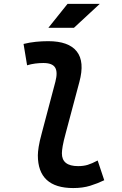

<svg xmlns="http://www.w3.org/2000/svg" viewBox="-20 -953 626 983"><path d="M355 9.8Q173.8 9.8 173.8 -157.7Q173.8 -174.3 178 -201.4Q182.1 -228.5 194.3 -272.9L263.7 -535.2Q276.4 -584 262.2 -607.2Q248 -630.4 202.1 -630.4Q181.6 -630.4 160.4 -627.7Q139.2 -625 118.7 -618.7L100.6 -728Q131.8 -735.8 163.6 -739Q195.3 -742.2 226.6 -742.2Q331.5 -742.2 373 -689.7Q414.6 -637.2 386.2 -532.7L316.9 -272.9Q305.2 -230 301 -205.6Q296.9 -181.2 296.9 -168.5Q296.4 -102.5 379.9 -102.5Q407.7 -102.5 429.2 -109.1Q450.7 -115.7 480 -131.3L513.7 -30.3Q479.5 -13.7 441.7 -2Q403.8 9.8 355 9.8ZM227.5 -810.5 325.7 -933.1H490.7L358.4 -810.5Z"/></svg>

Font: Cascadia Code NF SemiBold
Style: Italic
Weight: 600
Italic angle: -10°
Monospace: yes
Designer: Aaron Bell
Foundry: Saja Typeworks
Version: Version 2404.023; ttfautohint (v1.8.4)